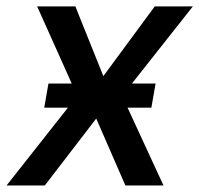

<svg xmlns="http://www.w3.org/2000/svg" viewBox="-29 -565 607 585"><path d="M177.9 -236.9H105.8L118.6 -310.4H189.6L84.2 -545.5H200.6L285.9 -333.1L442.5 -545.5H558.6L372.9 -310.4H445L432.2 -236.9H359.7L469.1 0H353L264.2 -203.8L107.6 0H-8.9Z"/></svg>

Font: Inter P Medium
Style: Italic
Weight: 500
Italic angle: 9.39999°
Designer: Rasmus Andersson
Foundry: rsms
Version: Version 3.018;git-588b23468